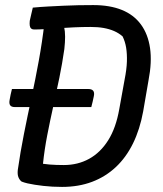

<svg xmlns="http://www.w3.org/2000/svg" viewBox="-20 -730 640 755"><path d="M27 -380H327Q341 -380 346.5 -373Q352 -366 349 -352Q347 -342 344.5 -331Q342 -320 339 -309H38Q25 -309 20 -316Q15 -323 18 -338Q20 -349 22 -359Q24 -369 27 -380ZM543 -292Q530 -221 503 -166Q476 -111 435.5 -73Q395 -35 342 -15Q289 5 224 5Q205 5 186.5 4Q168 3 150.5 1Q133 -1 117 -3.5Q101 -6 88 -9Q75 -12 65 -16Q57 -22 52.5 -33Q48 -44 50 -62Q60 -132 74 -202.5Q88 -273 103.5 -345Q119 -417 132.5 -491Q146 -565 155 -642H242L232 -625Q236 -607 236 -585.5Q236 -564 233 -537Q225 -481 213.5 -424.5Q202 -368 189.5 -312Q177 -256 166 -199.5Q155 -143 149 -86Q162 -84 175 -83Q188 -82 202 -81.5Q216 -81 231 -81Q286 -81 330.5 -105.5Q375 -130 405.5 -178.5Q436 -227 449 -301L470 -417Q478 -457 479 -487.5Q480 -518 476 -542.5Q472 -567 462 -587Q447 -600 428.5 -608Q410 -616 387.5 -620Q365 -624 336 -624Q303 -624 271 -622.5Q239 -621 210 -619Q181 -617 156.5 -615.5Q132 -614 114 -614Q107 -614 102.5 -618Q98 -622 97 -629.5Q96 -637 97 -648Q100 -662 103 -674.5Q106 -687 109 -700Q140 -703 170 -704.5Q200 -706 229.5 -707.5Q259 -709 288.5 -709.5Q318 -710 347 -710Q412 -710 459 -691Q506 -672 534 -634Q562 -596 570 -541Q578 -486 564 -414Z"/></svg>

Font: Rec Mono Semicasual
Style: Italic
Weight: 400
Italic angle: -10°
Version: Version 1.085; ttfautohint (v1.8.4.7-5d5b)